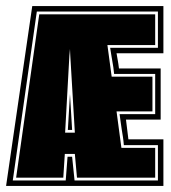

<svg xmlns="http://www.w3.org/2000/svg" viewBox="-22 -611 563 631"><path d="M-2 0 84 -591H515V-436H361L365 -413Q366 -408 367 -401Q368 -394 369 -386H506V-218H392L400 -153H515V0ZM20 -18H194L200 -96H215L223 -18H497V-134H385Q384 -148 382 -161Q380 -174 378 -186Q376 -198 374.5 -210.5Q373 -223 371 -236H488V-368H353Q352 -379 350.5 -390Q349 -401 347 -411Q345 -421 343.5 -432Q342 -443 340 -454H497V-573H99ZM31 -27 107 -564H488V-463H331L345 -359H479V-245H361L377 -125H488V-27H231L224 -105H191L186 -27ZM192 -175H224L209 -428L208 -450L206 -428ZM201 -184 208 -302 215 -184Z"/></svg>

Font: Alumni Sans Collegiate One
Style: Regular
Weight: 400
Designer: Robert E. Leuschke
Foundry: Robert E. Leuschke
Version: Version 1.100